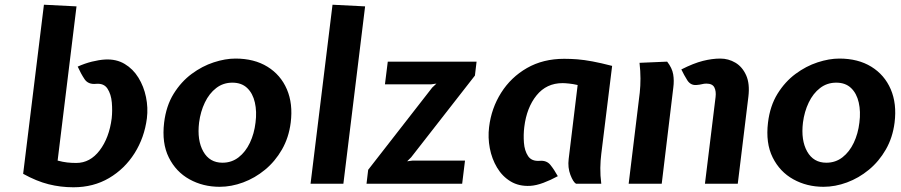

<svg xmlns="http://www.w3.org/2000/svg" viewBox="-20 -778 3817 813"><path d="M291 15Q236.5 15 185.8 2.2Q135 -10.5 78 -42L166 -758L304 -751L224 -98Q246.5 -92 264.8 -90Q283 -88 303 -88Q361.5 -88 402 -141.2Q442.5 -194.5 453 -277Q456.5 -309 453.5 -344Q450.5 -379 435.2 -402.5Q420 -426 387 -423Q353.5 -419.5 338 -442.8Q322.5 -466 309 -496Q339 -509.5 369.2 -517Q399.5 -524.5 425 -526Q472.5 -528.5 508 -507.2Q543.5 -486 566.2 -449Q589 -412 598.2 -367Q607.5 -322 602 -277Q591.5 -195.5 549.8 -129.2Q508 -63 441.8 -24Q375.5 15 291 15Z M910 13Q839.5 13 782.2 -18.8Q725 -50.5 694.8 -111.2Q664.5 -172 675 -259Q683.5 -329.5 715.2 -380.8Q747 -432 791.5 -465Q836 -498 885 -514Q934 -530 977 -530Q1056.5 -530 1112.5 -495.5Q1168.5 -461 1194.8 -399.8Q1221 -338.5 1211 -259Q1203 -195.5 1174 -145Q1145 -94.5 1102.2 -59.2Q1059.5 -24 1009.5 -5.5Q959.5 13 910 13ZM922 -89Q961 -89 990.5 -112Q1020 -135 1038.2 -173.5Q1056.5 -212 1062 -259Q1068 -305.5 1059.2 -344Q1050.5 -382.5 1026.8 -405.2Q1003 -428 964 -428Q925 -428 895.5 -405.2Q866 -382.5 847.5 -344Q829 -305.5 823 -259Q814 -184 840.8 -136.5Q867.5 -89 922 -89Z M1295 0 1388 -758 1526 -751 1434 0Z M1532 0 1539 -59 1810 -407 1828 -424 1806 -421H1610L1622 -517H1998L1991 -458L1721 -112L1704 -95L1727 -98H1949L1937 0Z M2225 9Q2177.5 11.5 2142.2 -9.8Q2107 -31 2084.8 -68.2Q2062.5 -105.5 2054 -150.5Q2045.5 -195.5 2051 -240Q2060.5 -319.5 2102 -385.2Q2143.5 -451 2211.5 -490Q2279.5 -529 2369 -529Q2397 -529 2425.2 -526.8Q2453.5 -524.5 2488.5 -518Q2523.5 -511.5 2572 -499L2526 -126Q2522.5 -98.5 2522 -67Q2521.5 -35.5 2526 0H2419Q2407 -7 2395.2 -37.8Q2383.5 -68.5 2388 -105L2426 -418Q2406.5 -422.5 2389.5 -424.2Q2372.5 -426 2362 -426Q2294 -426 2252 -374.2Q2210 -322.5 2200 -240Q2196 -208 2198.5 -174Q2201 -140 2216 -117.2Q2231 -94.5 2265 -97Q2294.5 -99.5 2310.5 -79.8Q2326.5 -60 2342 -32Q2312 -15.5 2281.2 -4Q2250.5 7.5 2225 9Z M2965 0 3010 -367Q3013 -392 3004.8 -408Q2996.5 -424 2971 -424Q2961.5 -424 2952 -421.5Q2942.5 -419 2928 -418Q2904 -416.5 2890.2 -438.2Q2876.5 -460 2865 -484Q2917.5 -510.5 2956.5 -520.2Q2995.5 -530 3030 -530Q3064.5 -530 3094 -512.5Q3123.5 -495 3139.5 -459.2Q3155.5 -423.5 3149 -369L3104 0ZM2642 0 2689 -386Q2692 -414 2692 -445.5Q2692 -477 2688 -512L2805 -517Q2826 -490 2830.5 -463.5Q2835 -437 2831 -407L2782 0Z M3467 13Q3396.5 13 3339.2 -18.8Q3282 -50.5 3251.8 -111.2Q3221.5 -172 3232 -259Q3240.5 -329.5 3272.2 -380.8Q3304 -432 3348.5 -465Q3393 -498 3442 -514Q3491 -530 3534 -530Q3613.5 -530 3669.5 -495.5Q3725.5 -461 3751.8 -399.8Q3778 -338.5 3768 -259Q3760 -195.5 3731 -145Q3702 -94.5 3659.2 -59.2Q3616.5 -24 3566.5 -5.5Q3516.5 13 3467 13ZM3479 -89Q3518 -89 3547.5 -112Q3577 -135 3595.2 -173.5Q3613.5 -212 3619 -259Q3625 -305.5 3616.2 -344Q3607.5 -382.5 3583.8 -405.2Q3560 -428 3521 -428Q3482 -428 3452.5 -405.2Q3423 -382.5 3404.5 -344Q3386 -305.5 3380 -259Q3371 -184 3397.8 -136.5Q3424.5 -89 3479 -89Z"/></svg>

Font: Expletus Sans
Style: Bold Italic
Weight: 700
Italic angle: -7°
Version: Version 7.500